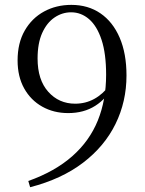

<svg xmlns="http://www.w3.org/2000/svg" viewBox="-20 -763 602 799"><path d="M105.4 16.1 97.8 -9.8Q208.6 -49.4 280.6 -112.8Q352.5 -176.3 387.1 -261.6Q421.6 -346.9 421.6 -452Q421.6 -539.9 402.6 -597.4Q383.6 -654.9 350.5 -683.4Q317.4 -711.8 276.1 -711.8Q238.7 -711.8 206.8 -690.1Q174.9 -668.5 155.6 -625.8Q136.4 -583 136.4 -519.6Q136.4 -430.7 180.8 -381.1Q225.1 -331.5 292.8 -331.5Q335.7 -331.5 371.7 -351.1Q407.7 -370.6 436.8 -409.2L456.7 -404.4H448.8Q424.1 -353 376.4 -322.7Q328.8 -292.4 263.8 -292.4Q203.5 -292.4 155.8 -319.2Q108.1 -345.9 80.6 -395.1Q53.2 -444.2 53.2 -511.8Q53.2 -583.9 82.9 -635.7Q112.6 -687.5 163.3 -715.1Q214 -742.7 276.9 -742.7Q346.7 -742.7 398.1 -707.4Q449.5 -672.2 478 -606.2Q506.4 -540.3 506.4 -448.9Q506.4 -340.2 460.6 -247Q414.7 -153.7 325.6 -85.8Q236.5 -17.8 105.4 16.1Z"/></svg>

Font: Noto Serif HK ExtraLight
Style: Regular
Weight: 200
Designer: Ryoko NISHIZUKA 西塚涼子 (kana & ideographs); Frank Grießhammer (Latin, Greek & Cyrillic); Wenlong ZHANG 张文龙 (bopomofo); San
Foundry: Adobe
Version: Version 2.002-H1;hotconv 1.1.0;makeotfexe 2.6.0